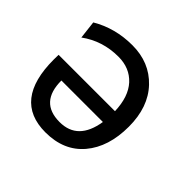

<svg xmlns="http://www.w3.org/2000/svg" viewBox="-135 -673 834 834"><g transform="rotate(45 282.5 -255.5)"><path d="M237.8 -523.4Q343.3 -523.4 410.2 -452.9Q477.1 -382.3 477.1 -262.2Q477.1 -137.7 414.1 -63Q351.1 11.7 237.8 11.7Q40 11.7 40 -237.8Q40 -260.3 40.5 -267.1H386.7Q383.8 -353.5 341.8 -399.4Q299.3 -445.3 230.5 -445.3Q132.3 -445.3 57.1 -390.1L47.4 -473.1Q132.3 -523.4 237.8 -523.4ZM127.9 -196.8Q127.9 -63.5 250 -63.5Q361.8 -63.5 382.8 -196.8Z"/></g></svg>

Font: Cadman
Style: Regular
Weight: 400
Designer: Paul James MIller
Foundry: High-Logic / Made with FontCreator
Version: Version 2.114;March 28, 2021;FontCreator 13.0.0.2683 64-bit